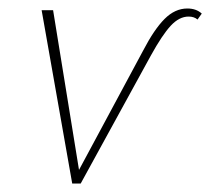

<svg xmlns="http://www.w3.org/2000/svg" viewBox="-20 -432 495 452"><path d="M455 -400 445 -386Q437 -393 424 -393Q402 -393 382 -371.5Q362 -350 335 -301L170 0H150L78 -408H105L166 -32L317 -313Q343 -363 367.5 -387.5Q392 -412 421 -412Q442 -412 455 -400Z"/></svg>

Font: Ysabeau Extralight
Style: Italic
Weight: 200
Italic angle: -12°
Designer: Christian Thalmann (Catharsis Fonts)
Version: Version 0.003